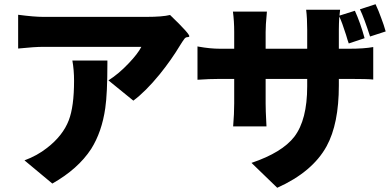

<svg xmlns="http://www.w3.org/2000/svg" viewBox="-20 -820 1851 910"><path d="M228 50 162 -5 96 -60Q156 -82 203 -119Q278 -177 306 -250Q331 -315 331 -437Q331 -488 323 -533H489Q489 -529 489 -521Q489 -376 479 -308Q463 -195 412 -114Q350 -19 228 50ZM612 -343 494 -439Q544 -471 590 -520Q633 -565 650 -598H185Q144 -598 66 -590V-750Q142 -740 185 -740H429H673Q750 -740 786 -749Q883 -656 877 -647Q875 -644 869 -644Q860 -644 854 -636Q845 -624 834 -606Q792 -536 737 -468Q670 -386 612 -343Z M1294 70 1172 -48Q1317 -97 1375 -172Q1436 -252 1436 -411V-446H1239V-330Q1239 -295 1242 -242Q1243 -227 1243 -221H1085Q1090 -281 1090 -330V-446H1023Q972 -446 916 -442V-600Q918 -600 921 -599Q976 -589 1023 -589H1090V-669Q1090 -719 1084 -765H1245Q1245 -761 1244 -752Q1239 -702 1239 -668V-589H1337H1436V-679Q1436 -734 1431 -774H1592L1589 -746L1662 -769Q1688 -712 1708 -639L1633 -614Q1628 -627 1620 -655Q1601 -715 1588 -742Q1586 -704 1586 -679V-589H1635Q1705 -589 1749 -597V-443Q1723 -446 1636 -446H1586V-415Q1586 -233 1528 -127Q1461 -5 1294 70ZM1734 -647Q1706 -734 1686 -776L1760 -800Q1775 -768 1787 -734Q1799 -703 1808 -671Z"/></svg>

Font: GenSekiGothic TW H
Style: Regular
Weight: 900
Version: Version 1.501;PS 1;hotconv 16.6.51;makeotf.lib2.5.65220